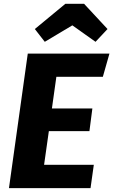

<svg xmlns="http://www.w3.org/2000/svg" viewBox="-20 -970 584 990"><path d="M123.2 -693.6H544.3L510.3 -574H270.6L247.7 -410.8H456.3L441.1 -293.8H231.9L207.3 -120.2H463.7L446.8 0H26.2ZM353 -839.3 210.9 -754.4 159.6 -820.3 317 -950.4H413.5L534.4 -820.3L472.6 -754.4Z"/></svg>

Font: Fira Sans Variable
Style: Italic
Weight: 397
Italic angle: -8°
Designer: Carrois Corporate & Edenspiekermann AG
Foundry: Carrois Corporate GbR & Edenspiekermann AG
Version: Version 4.202